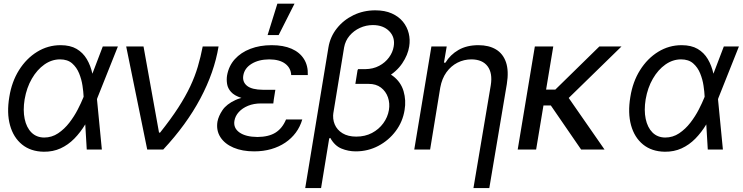

<svg xmlns="http://www.w3.org/2000/svg" viewBox="-20 -792 3934 1017"><path d="M211.9 11.7Q142.6 10.7 96.7 -26.6Q50.8 -64 33 -128.9Q15.1 -193.8 29.3 -278.3Q42 -358.9 80.8 -420.7Q119.6 -482.4 176.8 -517.6Q233.9 -552.7 300.8 -552.7Q352.1 -552.7 385.7 -533Q419.4 -513.2 439.7 -479Q460 -444.8 469.7 -400.4L503.9 -403.3L493.2 -271.5L519.5 0H439.5L422.9 -280.3Q421.9 -304.7 417 -337.9Q412.1 -371.1 399.2 -403.1Q386.2 -435.1 362.1 -456.3Q337.9 -477.5 297.9 -477.5Q253.9 -477.5 215.1 -450.2Q176.3 -422.9 148.7 -375.2Q121.1 -327.6 110.4 -265.6Q101.1 -208 110.6 -162.4Q120.1 -116.7 146.5 -90.3Q172.9 -64 213.9 -63.5Q254.4 -63.5 287.8 -85.9Q321.3 -108.4 347.4 -142.3Q373.5 -176.3 391.8 -211.9Q410.2 -247.6 420.9 -274.4L524.4 -545.9H604.5L495.1 -271.5L460 -137.7L432.6 -134.8Q406.2 -90.8 373.5 -57.6Q340.8 -24.4 300.8 -6.1Q260.7 12.2 211.9 11.7Z M759.8 0 648.4 -545.9H740.2L822.3 -89.8H828.1Q885.7 -162.1 924.3 -221.9Q962.9 -281.7 987.8 -334.7Q1012.7 -387.7 1027.8 -439Q1043 -490.2 1053.7 -545.9H1137.7Q1115.2 -409.2 1041.3 -270.3Q967.3 -131.3 844.7 0Z M1359.4 -284.2H1432.6L1427.7 -244.1H1362.3Q1324.2 -244.1 1293.9 -231.7Q1263.7 -219.2 1244.9 -198.5Q1226.1 -177.7 1221.7 -152.3Q1215.3 -113.8 1248.5 -90.3Q1281.7 -66.9 1343.8 -66.4Q1403.3 -66.9 1439.5 -89.6Q1475.6 -112.3 1495.1 -159.2H1581.1Q1569.8 -120.6 1546.9 -89.6Q1523.9 -58.6 1491 -36.4Q1458 -14.2 1416.5 -2.2Q1375 9.8 1326.2 9.8Q1263.2 9.8 1216.8 -10Q1170.4 -29.8 1147.5 -65.4Q1124.5 -101.1 1131.8 -147.5Q1137.2 -176.8 1158.4 -208.5Q1179.7 -240.2 1227.3 -262.2Q1274.9 -284.2 1359.4 -284.2ZM1429.7 -261.7H1356.4Q1294.4 -261.7 1257.8 -273.7Q1221.2 -285.6 1203.9 -304.9Q1186.5 -324.2 1182.9 -347.2Q1179.2 -370.1 1182.6 -391.6Q1191.4 -442.4 1223.6 -478.3Q1255.9 -514.2 1306.2 -533.4Q1356.4 -552.7 1418.9 -552.7Q1481 -552.7 1524.2 -533.9Q1567.4 -515.1 1589.8 -479.7Q1612.3 -444.3 1610.4 -394.5H1522.5Q1520.5 -432.1 1490.7 -454.6Q1460.9 -477.1 1406.2 -477.5Q1350.1 -477.1 1312.5 -453.9Q1274.9 -430.7 1268.6 -391.6Q1263.2 -357.9 1288.6 -337.4Q1314 -316.9 1373 -316.4H1438.5ZM1397.5 -606.4 1449.2 -772.5H1540L1456.1 -606.4Z M1874 -420.9H1945.3Q2020 -420.9 2061.8 -389.2Q2103.5 -357.4 2117.7 -308.8Q2131.8 -260.3 2123 -209Q2113.3 -147.5 2076.2 -97.9Q2039.1 -48.3 1984.1 -19.3Q1929.2 9.8 1864.3 9.8Q1824.7 9.8 1788.6 -5.1Q1752.4 -20 1729.5 -61.5L1723.6 -58.6L1746.1 -197.3Q1740.7 -162.6 1752.9 -133.3Q1765.1 -104 1794.2 -86.2Q1823.2 -68.4 1867.2 -68.4Q1913.6 -68.4 1950.2 -87.6Q1986.8 -106.9 2010.3 -139.2Q2033.7 -171.4 2040 -209Q2045.9 -244.6 2034.9 -276.4Q2023.9 -308.1 1997.8 -328.1Q1971.7 -348.1 1931.6 -347.7H1862.3ZM1967.8 -737.3Q2018.6 -737.3 2055.2 -720.9Q2091.8 -704.6 2114.3 -677Q2136.7 -649.4 2145 -615.5Q2153.3 -581.5 2147.5 -545.9Q2140.6 -501 2110.6 -456.5Q2080.6 -412.1 2028.8 -382.8Q1977.1 -353.5 1904.3 -353.5H1863.3L1876 -425.8H1915Q1956.5 -426.3 1988.5 -443.4Q2020.5 -460.4 2040.5 -487.8Q2060.5 -515.1 2065.4 -545.9Q2073.7 -594.7 2041.7 -627Q2009.8 -659.2 1955.1 -659.2Q1918.9 -659.2 1886.5 -644.3Q1854 -629.4 1831.5 -602.8Q1809.1 -576.2 1802.7 -541L1680.7 204.1H1596.7L1719.7 -541Q1729 -597.2 1764.2 -641.6Q1799.3 -686 1852.3 -711.7Q1905.3 -737.3 1967.8 -737.3Z M2312 -328.1 2258.3 0H2174.3L2265.1 -545.9H2346.2L2331.5 -460H2339.4Q2364.7 -502 2408.4 -527.3Q2452.1 -552.7 2514.2 -552.7Q2569.3 -552.7 2606.9 -530.3Q2644.5 -507.8 2660.2 -462.2Q2675.8 -416.5 2664.6 -346.7L2571.8 204.1H2487.8L2579.6 -340.8Q2589.8 -404.8 2562.7 -440.9Q2535.6 -477.1 2477.1 -477.5Q2437.5 -477.5 2403.1 -460Q2368.7 -442.4 2344.7 -409.2Q2320.8 -376 2312 -328.1Z M2910.6 -545.9 2819.8 0H2722.2L2813 -545.9ZM3272 -545.9 2951.7 -233.4H2826.7L2823.7 -317.4H2921.4L3154.8 -545.9ZM3058.1 0 2895 -237.3 2969.2 -306.6 3182.1 0Z M3501.5 11.7Q3432.1 10.7 3386.2 -26.6Q3340.3 -64 3322.5 -128.9Q3304.7 -193.8 3318.8 -278.3Q3331.5 -358.9 3370.4 -420.7Q3409.2 -482.4 3466.3 -517.6Q3523.4 -552.7 3590.3 -552.7Q3641.6 -552.7 3675.3 -533Q3709 -513.2 3729.2 -479Q3749.5 -444.8 3759.3 -400.4L3793.5 -403.3L3782.7 -271.5L3809.1 0H3729L3712.4 -280.3Q3711.4 -304.7 3706.5 -337.9Q3701.7 -371.1 3688.7 -403.1Q3675.8 -435.1 3651.6 -456.3Q3627.4 -477.5 3587.4 -477.5Q3543.5 -477.5 3504.6 -450.2Q3465.8 -422.9 3438.2 -375.2Q3410.6 -327.6 3399.9 -265.6Q3390.6 -208 3400.1 -162.4Q3409.7 -116.7 3436 -90.3Q3462.4 -64 3503.4 -63.5Q3543.9 -63.5 3577.4 -85.9Q3610.8 -108.4 3637 -142.3Q3663.1 -176.3 3681.4 -211.9Q3699.7 -247.6 3710.4 -274.4L3814 -545.9H3894L3784.7 -271.5L3749.5 -137.7L3722.2 -134.8Q3695.8 -90.8 3663.1 -57.6Q3630.4 -24.4 3590.3 -6.1Q3550.3 12.2 3501.5 11.7Z"/></svg>

Font: Inter Tight
Style: Italic
Weight: 400
Italic angle: -9.39999°
Designer: Rasmus Andersson
Foundry: rsms
Version: Version 3.002